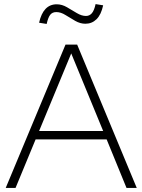

<svg xmlns="http://www.w3.org/2000/svg" viewBox="-20 -918 695 938"><path d="M8 0 300 -700H357L648 0H598L501 -237H154L56 0ZM171 -278H484L328 -657ZM208 -801 171 -807Q191 -897 257 -897Q283 -897 307.5 -882.5Q332 -868 355.5 -854Q379 -840 400 -840Q417 -840 428.5 -853Q440 -866 447 -898L484 -892Q474 -846 451.5 -824Q429 -802 397 -802Q372 -802 347.5 -816Q323 -830 300 -844.5Q277 -859 255 -859Q236 -859 225.5 -846Q215 -833 208 -801Z"/></svg>

Font: Red Hat Display VF
Style: Regular
Weight: 300
Designer: Pentagram, MCKL
Foundry: Pentagram, MCKL
Version: Version 1.023